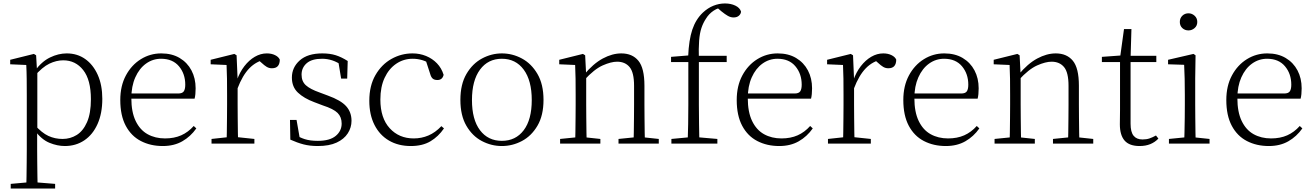

<svg xmlns="http://www.w3.org/2000/svg" viewBox="-20 -831 7600 1111"><path d="M42 260V233L154 223H175L299 233V260ZM132 260Q133 229 133.5 189.5Q134 150 134.5 108.5Q135 67 135 32V-278Q135 -330 134.5 -374Q134 -418 132 -455L39 -459V-485L176 -519L189 -511L194 -425L196 -420V-80L195 -71V32Q195 66 195.5 107.5Q196 149 196.5 189Q197 229 198 260ZM355 14Q312 14 266.5 -4.5Q221 -23 182 -75H169L181 -108Q222 -62 260 -44.5Q298 -27 342 -27Q387 -27 424 -50Q461 -73 483.5 -124Q506 -175 506 -257Q506 -369 461.5 -425.5Q417 -482 346 -482Q306 -482 265.5 -462.5Q225 -443 178 -389L169 -420H181Q221 -475 269.5 -498.5Q318 -522 366 -522Q427 -522 473 -489.5Q519 -457 545.5 -398Q572 -339 572 -259Q572 -175 544.5 -113.5Q517 -52 468 -19Q419 14 355 14Z M922 14Q851 14 795 -15Q739 -44 707.5 -103.5Q676 -163 676 -252Q676 -334 708.5 -394.5Q741 -455 795 -488.5Q849 -522 913 -522Q975 -522 1019.5 -495.5Q1064 -469 1088 -423.5Q1112 -378 1112 -320Q1112 -283 1106 -260H706V-290H1011Q1035 -290 1043.5 -302.5Q1052 -315 1052 -341Q1052 -404 1015.5 -447.5Q979 -491 912 -491Q864 -491 825 -463Q786 -435 763 -383.5Q740 -332 740 -263Q740 -183 765 -131Q790 -79 834 -54.5Q878 -30 935 -30Q988 -30 1028.5 -48Q1069 -66 1101 -102L1116 -88Q1083 -41 1035 -13.5Q987 14 922 14Z M1204 0V-27L1315 -39H1338L1452 -27V0ZM1291 0Q1292 -24 1292.5 -64.5Q1293 -105 1293.5 -149Q1294 -193 1294 -226V-281Q1294 -333 1293.5 -375.5Q1293 -418 1291 -455L1199 -459V-485L1336 -519L1349 -511L1355 -371V-370V-226Q1355 -193 1355.5 -149Q1356 -105 1356.5 -64.5Q1357 -24 1358 0ZM1354 -318 1337 -367H1351Q1367 -413 1394 -448Q1421 -483 1454.5 -502.5Q1488 -522 1524 -522Q1551 -522 1571.5 -512Q1592 -502 1599 -486Q1599 -462 1588 -449Q1577 -436 1553 -436Q1537 -436 1523.5 -444Q1510 -452 1493 -468L1470 -488H1519Q1463 -477 1423 -436Q1383 -395 1354 -318Z M1819 14Q1773 14 1736.5 4.5Q1700 -5 1660 -23L1658 -137H1696L1717 -17L1685 -18V-54Q1712 -36 1743 -26Q1774 -16 1819 -16Q1888 -16 1922.5 -44.5Q1957 -73 1957 -116Q1957 -154 1933.5 -177.5Q1910 -201 1848 -221L1798 -240Q1739 -262 1704 -295Q1669 -328 1669 -382Q1669 -441 1714.5 -481.5Q1760 -522 1845 -522Q1889 -522 1922.5 -511.5Q1956 -501 1992 -478L1989 -376H1954L1936 -485L1963 -483V-450Q1932 -472 1903 -481.5Q1874 -491 1844 -491Q1784 -491 1754.5 -465Q1725 -439 1725 -399Q1725 -360 1750 -337.5Q1775 -315 1829 -296L1877 -278Q1952 -251 1983 -216.5Q2014 -182 2014 -132Q2014 -93 1992.5 -59.5Q1971 -26 1928 -6Q1885 14 1819 14Z M2357 14Q2285 14 2231 -17.5Q2177 -49 2147 -108Q2117 -167 2117 -248Q2117 -335 2152.5 -396.5Q2188 -458 2245 -490Q2302 -522 2367 -522Q2409 -522 2445.5 -507Q2482 -492 2508.5 -464.5Q2535 -437 2547 -398Q2540 -368 2511 -368Q2493 -368 2483.5 -376.5Q2474 -385 2469 -404L2441 -490L2484 -452Q2453 -474 2425 -482.5Q2397 -491 2368 -491Q2315 -491 2272.5 -462Q2230 -433 2205.5 -380.5Q2181 -328 2181 -255Q2181 -148 2235 -89Q2289 -30 2374 -30Q2419 -30 2459 -47Q2499 -64 2534 -101L2549 -88Q2517 -41 2471 -13.5Q2425 14 2357 14Z M2884 14Q2823 14 2768 -15Q2713 -44 2678.5 -103.5Q2644 -163 2644 -253Q2644 -343 2679 -403Q2714 -463 2769 -492.5Q2824 -522 2884 -522Q2945 -522 3000 -492.5Q3055 -463 3090 -403Q3125 -343 3125 -253Q3125 -163 3090 -103.5Q3055 -44 3000 -15Q2945 14 2884 14ZM2884 -16Q2964 -16 3010.5 -77.5Q3057 -139 3057 -252Q3057 -365 3010.5 -428Q2964 -491 2884 -491Q2804 -491 2757.5 -428Q2711 -365 2711 -252Q2711 -139 2757.5 -77.5Q2804 -16 2884 -16Z M3221 0V-27L3331 -38H3351L3454 -27V0ZM3308 0Q3309 -24 3309.5 -64.5Q3310 -105 3310.5 -149Q3311 -193 3311 -226V-281Q3311 -333 3310.5 -375.5Q3310 -418 3308 -455L3216 -459V-485L3353 -519L3366 -511L3372 -393V-392V-226Q3372 -193 3372.5 -149Q3373 -105 3373.5 -64.5Q3374 -24 3375 0ZM3559 0V-27L3668 -38H3689L3792 -27V0ZM3646 0Q3647 -24 3647.5 -64Q3648 -104 3648.5 -148Q3649 -192 3649 -226V-334Q3649 -412 3623 -443Q3597 -474 3551 -474Q3516 -474 3467.5 -452.5Q3419 -431 3361 -368L3351 -398H3359Q3413 -463 3468 -492.5Q3523 -522 3575 -522Q3639 -522 3674 -479.5Q3709 -437 3709 -335V-226Q3709 -192 3709.5 -148Q3710 -104 3710.5 -64Q3711 -24 3712 0Z M3865 0V-27L3982 -38H4004L4131 -27V0ZM3959 0Q3961 -56 3962 -113Q3963 -170 3963 -226V-472H3863V-502L3986 -512L3962 -500V-504Q3966 -600 3986 -659.5Q4006 -719 4047 -758Q4076 -785 4108.5 -798Q4141 -811 4175 -811Q4209 -811 4235 -798.5Q4261 -786 4268 -764Q4267 -750 4255.5 -740Q4244 -730 4225 -730Q4208 -730 4192 -739Q4176 -748 4155 -765L4127 -789V-798H4166V-789Q4136 -787 4109 -769Q4082 -751 4065 -723Q4049 -699 4039 -669.5Q4029 -640 4025.5 -596Q4022 -552 4024 -485V-226Q4024 -170 4025 -113Q4026 -56 4027 0ZM3994 -472V-508H4185V-472Z M4489 14Q4418 14 4362 -15Q4306 -44 4274.5 -103.5Q4243 -163 4243 -252Q4243 -334 4275.5 -394.5Q4308 -455 4362 -488.5Q4416 -522 4480 -522Q4542 -522 4586.5 -495.5Q4631 -469 4655 -423.5Q4679 -378 4679 -320Q4679 -283 4673 -260H4273V-290H4578Q4602 -290 4610.5 -302.5Q4619 -315 4619 -341Q4619 -404 4582.5 -447.5Q4546 -491 4479 -491Q4431 -491 4392 -463Q4353 -435 4330 -383.5Q4307 -332 4307 -263Q4307 -183 4332 -131Q4357 -79 4401 -54.5Q4445 -30 4502 -30Q4555 -30 4595.5 -48Q4636 -66 4668 -102L4683 -88Q4650 -41 4602 -13.5Q4554 14 4489 14Z M4771 0V-27L4882 -39H4905L5019 -27V0ZM4858 0Q4859 -24 4859.5 -64.5Q4860 -105 4860.5 -149Q4861 -193 4861 -226V-281Q4861 -333 4860.5 -375.5Q4860 -418 4858 -455L4766 -459V-485L4903 -519L4916 -511L4922 -371V-370V-226Q4922 -193 4922.5 -149Q4923 -105 4923.5 -64.5Q4924 -24 4925 0ZM4921 -318 4904 -367H4918Q4934 -413 4961 -448Q4988 -483 5021.5 -502.5Q5055 -522 5091 -522Q5118 -522 5138.5 -512Q5159 -502 5166 -486Q5166 -462 5155 -449Q5144 -436 5120 -436Q5104 -436 5090.5 -444Q5077 -452 5060 -468L5037 -488H5086Q5030 -477 4990 -436Q4950 -395 4921 -318Z M5453 14Q5382 14 5326 -15Q5270 -44 5238.5 -103.5Q5207 -163 5207 -252Q5207 -334 5239.5 -394.5Q5272 -455 5326 -488.5Q5380 -522 5444 -522Q5506 -522 5550.5 -495.5Q5595 -469 5619 -423.5Q5643 -378 5643 -320Q5643 -283 5637 -260H5237V-290H5542Q5566 -290 5574.5 -302.5Q5583 -315 5583 -341Q5583 -404 5546.5 -447.5Q5510 -491 5443 -491Q5395 -491 5356 -463Q5317 -435 5294 -383.5Q5271 -332 5271 -263Q5271 -183 5296 -131Q5321 -79 5365 -54.5Q5409 -30 5466 -30Q5519 -30 5559.5 -48Q5600 -66 5632 -102L5647 -88Q5614 -41 5566 -13.5Q5518 14 5453 14Z M5735 0V-27L5845 -38H5865L5968 -27V0ZM5822 0Q5823 -24 5823.5 -64.5Q5824 -105 5824.5 -149Q5825 -193 5825 -226V-281Q5825 -333 5824.5 -375.5Q5824 -418 5822 -455L5730 -459V-485L5867 -519L5880 -511L5886 -393V-392V-226Q5886 -193 5886.5 -149Q5887 -105 5887.5 -64.5Q5888 -24 5889 0ZM6073 0V-27L6182 -38H6203L6306 -27V0ZM6160 0Q6161 -24 6161.5 -64Q6162 -104 6162.5 -148Q6163 -192 6163 -226V-334Q6163 -412 6137 -443Q6111 -474 6065 -474Q6030 -474 5981.5 -452.5Q5933 -431 5875 -368L5865 -398H5873Q5927 -463 5982 -492.5Q6037 -522 6089 -522Q6153 -522 6188 -479.5Q6223 -437 6223 -335V-226Q6223 -192 6223.5 -148Q6224 -104 6224.5 -64Q6225 -24 6226 0Z M6491 -472V-508H6671V-472ZM6574 14Q6515 14 6487.5 -17.5Q6460 -49 6460 -112Q6460 -135 6460.5 -152.5Q6461 -170 6461 -196V-472H6356V-502L6481 -511L6461 -496L6484 -663H6527L6522 -493V-481V-115Q6522 -67 6539.5 -45.5Q6557 -24 6591 -24Q6614 -24 6631.5 -30Q6649 -36 6669 -47L6683 -29Q6663 -8 6636 3Q6609 14 6574 14Z M6744 0V-27L6855 -38H6874L6979 -27V0ZM6832 0Q6833 -24 6834 -64.5Q6835 -105 6835.5 -149Q6836 -193 6836 -226V-281Q6836 -332 6835 -375Q6834 -418 6832 -456L6739 -459V-485L6886 -519L6898 -511L6896 -377V-226Q6896 -193 6896.5 -149Q6897 -105 6897.5 -64.5Q6898 -24 6899 0ZM6857 -655Q6836 -655 6821.5 -668.5Q6807 -682 6807 -704Q6807 -726 6821.5 -740Q6836 -754 6857 -754Q6877 -754 6892.5 -740Q6908 -726 6908 -704Q6908 -682 6892.5 -668.5Q6877 -655 6857 -655Z M7322 14Q7251 14 7195 -15Q7139 -44 7107.5 -103.5Q7076 -163 7076 -252Q7076 -334 7108.5 -394.5Q7141 -455 7195 -488.5Q7249 -522 7313 -522Q7375 -522 7419.5 -495.5Q7464 -469 7488 -423.5Q7512 -378 7512 -320Q7512 -283 7506 -260H7106V-290H7411Q7435 -290 7443.5 -302.5Q7452 -315 7452 -341Q7452 -404 7415.5 -447.5Q7379 -491 7312 -491Q7264 -491 7225 -463Q7186 -435 7163 -383.5Q7140 -332 7140 -263Q7140 -183 7165 -131Q7190 -79 7234 -54.5Q7278 -30 7335 -30Q7388 -30 7428.5 -48Q7469 -66 7501 -102L7516 -88Q7483 -41 7435 -13.5Q7387 14 7322 14Z"/></svg>

Font: Noto Serif JP ExtraLight
Style: Regular
Weight: 200
Designer: Ryoko NISHIZUKA  (kana & ideographs); Frank Grießhammer (Latin, Greek & Cyrillic); Wenlong ZHANG  (bopomofo); Sandoll Co
Foundry: Adobe
Version: Version 2.002-H1;hotconv 1.1.0;makeotfexe 2.6.0